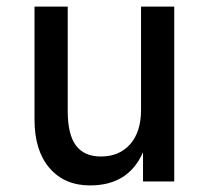

<svg xmlns="http://www.w3.org/2000/svg" viewBox="-20 -552 640 584"><path d="M254 12Q176 12 130.5 -41Q85 -94 85 -188V-532H186V-214Q186 -143 211 -109.5Q236 -76 287 -76Q343 -76 376 -113.5Q409 -151 409 -218V-532H510V0H415V-89Q371 12 254 12Z"/></svg>

Font: Txt Mono Medium
Style: Regular
Weight: 500
Monospace: yes
Designer: Open Source
Foundry: XRLN
Version: Version 1.0